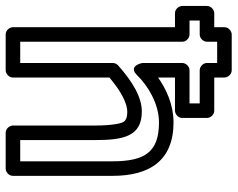

<svg xmlns="http://www.w3.org/2000/svg" viewBox="-112 -694 817 660"><g transform="rotate(90 296.0 -363.5)"><path d="M349 -443C300.3 -443 248.6 -413 190.5 -361.7C185 -357 182 -349.6 182 -343V-25H109V-582C109 -597.1 94.7 -607 84 -607H36V-642H84C99.1 -642 109 -656.3 109 -667V-702H182V-667C182 -651.9 196.3 -642 207 -642H321V-607H207C191.9 -607 182 -592.7 182 -582V-445C182 -445 191.1 -392.7 224.9 -427.6C259.8 -463.5 322.1 -502 386 -502C487.1 -502 520 -455 520 -342V-25H447V-283C447 -380 434.1 -443 349 -443ZM386 -552C326.6 -552 273.1 -527.9 232 -498.9V-557H346C356.7 -557 371 -566.9 371 -582V-667C371 -677.7 361.1 -692 346 -692H232V-727C232 -737.7 222.1 -752 207 -752H84C73.3 -752 59 -742.1 59 -727V-692H11C0.3 -692 -14 -682.1 -14 -667V-582C-14 -571.3 -4.1 -557 11 -557H59V0C59 10.7 68.9 25 84 25H207C217.7 25 232 15.1 232 0V-331.6C282.4 -374.4 323.2 -393 349 -393C372.8 -393 380.9 -386.5 385.1 -378.9C390.6 -369 397 -335.8 397 -283V0C397 10.7 406.9 25 422 25H545C555.7 25 570 15.1 570 0V-342C570 -469.5 517.9 -552 386 -552Z"/></g></svg>

Font: Fog Sans
Style: Outline
Weight: 700
Foundry: Intel Corporation
Version: Version 1.00